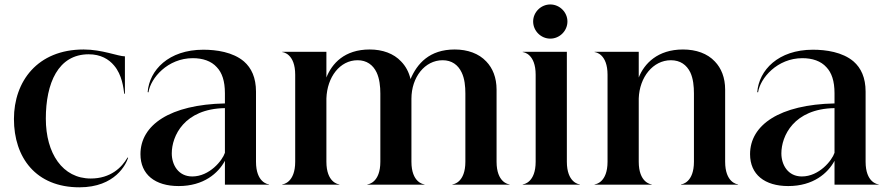

<svg xmlns="http://www.w3.org/2000/svg" viewBox="-20 -808 3890 840"><path d="M327.5 11.5C484.5 11.5 532 -90.5 540.5 -117.5L538 -119C513 -75 463.5 -27 377 -27C254 -27 180.5 -136.5 180.5 -289C180.5 -443.5 234 -570.5 368 -570.5C420.5 -570.5 456 -549 479 -521.5C514.5 -480 520 -423 523.5 -398H526.5V-561.5C497 -561.5 427 -591.5 346 -591.5C143.5 -591.5 41 -451.5 41 -287.5C41 -118.5 137 11.5 327.5 11.5Z M823.5 -553.5C867 -553.5 904.5 -541 928.5 -514C951.5 -490 964 -453.5 964 -400V-355.5C724 -350.5 594.5 -261.5 594.5 -133.5C594.5 -44.5 658.5 6 761.5 6C871.5 6 935 -50.5 964 -104.5V0H1157V-1.5C1151.5 -1.5 1100 -10 1100 -100.5V-407C1100 -468.5 1080 -510.5 1047.5 -539C999 -580.5 926 -590.5 869.5 -590.5C717.5 -590.5 633.5 -501 626 -405L629.5 -404C639 -466.5 713.5 -553.5 823.5 -553.5ZM731.5 -137C731.5 -212 785 -332 964 -335V-139.5C953 -106 897 -36 821 -36C760.5 -36 731.5 -86.5 731.5 -137Z M1959.5 0H2209V-1.5C2204 -1.5 2152.5 -10 2152.5 -100.5V-416C2152.5 -468.5 2135.5 -510 2107.5 -539C2075 -574 2025.5 -591.5 1969.5 -591.5C1858.5 -591.5 1805 -529.5 1776 -462C1769 -493 1754.5 -519 1735 -539C1702.5 -574 1653.5 -591.5 1597.5 -591.5C1486.5 -591.5 1432 -529.5 1408 -469V-581.5H1215V-580C1220 -580 1271.5 -571.5 1271.5 -481V-100.5C1271.5 -10 1220 -1.5 1215 -1.5V0H1464.5V-1.5C1459.5 -1.5 1408 -10 1408 -100.5V-377C1411 -471 1467 -544.5 1544.5 -544.5C1584 -544.5 1612 -524 1627.5 -491.5C1640.5 -464 1644 -429.5 1644 -399V-100.5C1644 -10 1592.5 -1.5 1587.5 -1.5V0H1837V-1.5C1832 -1.5 1780 -10 1780 -100.5V-376C1780 -470 1838.5 -544.5 1916.5 -544.5C1956.5 -544.5 1984 -524 1999.5 -491.5C2013 -464 2016 -429.5 2016 -399V-100.5C2016 -10 1964.5 -1.5 1959.5 -1.5Z M2323.5 -481V-100.5C2323.5 -10 2272 -1.5 2267 -1.5V0H2516.5V-1.5C2511.5 -1.5 2460 -10 2460 -100.5V-581.5H2267V-580C2272 -580 2323.5 -571.5 2323.5 -481ZM2387.5 -639C2428.5 -639 2462.5 -673 2462.5 -714C2462.5 -754.5 2428.5 -788.5 2387.5 -788.5C2346.5 -788.5 2312.5 -754.5 2312.5 -714C2312.5 -673 2346.5 -639 2387.5 -639Z M2638 -481V-100.5C2638 -10 2586.5 -1.5 2581.5 -1.5V0H2831V-1.5C2826 -1.5 2774.5 -10 2774.5 -100.5V-377C2777.5 -471 2837.5 -544.5 2915 -544.5C2956.5 -544.5 2984 -524 3000 -491.5C3013 -464 3016 -429.5 3016 -399V-100.5C3016 -10 2964.5 -1.5 2959.5 -1.5V0H3209V-1.5C3204 -1.5 3152.5 -10 3152.5 -100.5V-416C3152.5 -468.5 3135.5 -510 3107.5 -539C3075 -574 3025.5 -591.5 2968 -591.5C2857 -591.5 2798.5 -529.5 2774.5 -469V-581.5H2581.5V-580C2586.5 -580 2638 -571.5 2638 -481Z M3490.5 -553.5C3534 -553.5 3571.5 -541 3595.5 -514C3618.5 -490 3631 -453.5 3631 -400V-355.5C3391 -350.5 3261.5 -261.5 3261.5 -133.5C3261.5 -44.5 3325.5 6 3428.5 6C3538.5 6 3602 -50.5 3631 -104.5V0H3824V-1.5C3818.5 -1.5 3767 -10 3767 -100.5V-407C3767 -468.5 3747 -510.5 3714.5 -539C3666 -580.5 3593 -590.5 3536.5 -590.5C3384.5 -590.5 3300.5 -501 3293 -405L3296.5 -404C3306 -466.5 3380.5 -553.5 3490.5 -553.5ZM3398.5 -137C3398.5 -212 3452 -332 3631 -335V-139.5C3620 -106 3564 -36 3488 -36C3427.5 -36 3398.5 -86.5 3398.5 -137Z"/></svg>

Font: Beautique Display
Style: Bold
Weight: 700
Designer: Nhat-Quang Ngo
Version: Version 1.100;Glyphs 3.2.3 (3260)